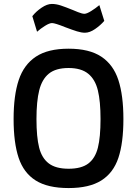

<svg xmlns="http://www.w3.org/2000/svg" viewBox="-20 -943 696 974"><path d="M49 -339Q49 -459 75 -537Q101 -615 162 -655.5Q223 -696 328 -696Q433 -696 494 -655.5Q555 -615 580.5 -537Q606 -459 606 -339Q606 -218 580.5 -142Q555 -66 494 -27.5Q433 11 328 11Q222 11 161 -27.5Q100 -66 74.5 -142.5Q49 -219 49 -339ZM490 -339Q490 -429 476.5 -484.5Q463 -540 427.5 -569Q392 -598 328 -598Q263 -598 228 -569.5Q193 -541 179 -485Q165 -429 165 -339Q165 -248 178.5 -194.5Q192 -141 227.5 -114Q263 -87 328 -87Q393 -87 428 -113.5Q463 -140 476.5 -193.5Q490 -247 490 -339ZM311 -805Q259 -826 244 -826Q231 -826 208.5 -812Q186 -798 168 -782L144 -861Q163 -885 191 -904Q219 -923 243 -923Q265 -923 289 -915Q313 -907 350 -892Q354 -890 375.5 -881.5Q397 -873 408 -873Q420 -873 442.5 -887Q465 -901 484 -917L509 -837Q489 -814 462 -795.5Q435 -777 411 -777Q393 -777 370.5 -784Q348 -791 311 -805Z"/></svg>

Font: Cairo SemiBold
Style: Regular
Weight: 600
Designer: Mohamed Gaber, Accademia di Belle Arti di Urbino and others
Foundry: Kief Type Foundry, Accademia di Belle Arti di Urbino and others
Version: Version 3.011